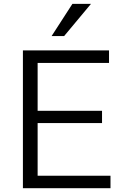

<svg xmlns="http://www.w3.org/2000/svg" viewBox="-20 -999 645 1019"><path d="M101.6 0V-731.4H558.6V-665H179.7V-411.1H521.5V-345.7H179.7V-66.4H566.4V0ZM253.9 -807.6 364.3 -978.5H462.9L320.3 -807.6Z"/></svg>

Font: Gothic A1
Style: Regular
Weight: 400
Designer: HanYang I&C Co.,Ltd.
Foundry: HanYang I&C Co.,Ltd.
Version: Version 2.50